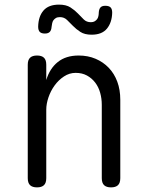

<svg xmlns="http://www.w3.org/2000/svg" viewBox="-20 -800 640 830"><path d="M180 -326V-30Q180 -9 170 0.5Q160 10 140 10Q120 10 110 0.5Q100 -9 100 -30V-520Q100 -541 110 -550.5Q120 -560 140 -560Q160 -560 170 -550.5Q180 -541 180 -520V-454Q195 -504 230 -532Q265 -560 320 -560Q360 -560 393 -546Q426 -532 450 -507Q474 -482 487 -447Q500 -412 500 -369V-30Q500 -9 490 0.5Q480 10 460 10Q440 10 430 0.5Q420 -9 420 -30V-347Q420 -374 413 -399Q406 -424 391.5 -443Q377 -462 356 -473.5Q335 -485 307 -485Q280 -485 256.5 -469.5Q233 -454 216 -430.5Q199 -407 189.5 -379Q180 -351 180 -326ZM203 -684Q202 -669 195 -662Q188 -655 174 -655Q159 -655 152 -662Q145 -669 145 -685Q146 -729 168 -754.5Q190 -780 235 -780Q266 -780 284.5 -768Q303 -756 316.5 -742Q330 -728 342 -716Q354 -704 373 -704Q383 -704 389.5 -708Q396 -712 400 -717.5Q404 -723 405.5 -731Q407 -739 407 -746Q408 -761 414.5 -768Q421 -775 435 -775Q451 -775 458 -768Q465 -761 465 -745Q464 -703 442.5 -676.5Q421 -650 376 -650Q346 -650 327.5 -662Q309 -674 295.5 -688Q282 -702 269.5 -714Q257 -726 239 -726Q228 -726 221.5 -722Q215 -718 211 -712.5Q207 -707 205.5 -699Q204 -691 203 -684Z"/></svg>

Font: Maple Mono Normal NL Light
Style: Regular
Weight: 300
Monospace: yes
Designer: subframe7536
Version: Version 7.000